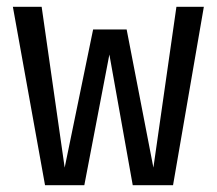

<svg xmlns="http://www.w3.org/2000/svg" viewBox="-20 -547 640 567"><path d="M491 0 582 -527H501L433 -52L354 -460H255L171 -52L103 -527H18L113 0H229L303 -386L372 0Z"/></svg>

Font: FiraMono Nerd Font
Style: Regular
Weight: 400
Designer: Carrois Corporate & Edenspiekermann AG
Foundry: Carrois Corporate GbR & Edenspiekermann AG
Version: Version 003.206;Nerd Fonts 3.3.0